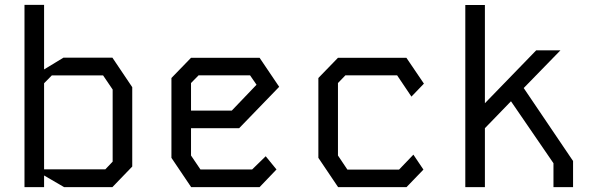

<svg xmlns="http://www.w3.org/2000/svg" viewBox="-20 -764 2440 784"><path d="M80 -744V0H160V-47.5L241.5 0H439L520 -84V-408L439 -528.5H239L160 -480.5V-744ZM160 -424 191.5 -456H401L440 -398.5V-104L410 -72.5H160Z M760 -528 680 -445.5V-119.5L760.5 0H1040L1109 -72L1065 -126L1009.5 -72H798.5L760 -129V-240.5H956.5L1120 -409.5L1040 -528ZM760 -425 791 -456.5H1001L1027.5 -418L926.5 -312.5H760Z M1360 -528 1280 -445.5V-119.5L1360.5 0H1640L1709 -71.5L1668 -132.5L1609.5 -71.5H1398.5L1360 -129V-425L1390.5 -456.5H1601.5L1660 -369.5L1711 -422.5L1639.5 -528Z M1880 -743.5V0H1960V-240.5L2066.5 -350.5L2240 -97.5V0H2320V-106.5L2118.5 -404.5L2268.5 -558.5H2169.5L1960 -342.5V-743.5Z"/></svg>

Font: Kode
Style: Regular
Weight: 400
Monospace: yes
Designer: Isa Ozler
Foundry: Kadena LLC
Version: Version 1.000;gftools[0.9.28]